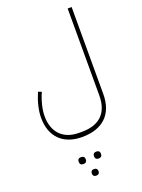

<svg xmlns="http://www.w3.org/2000/svg" viewBox="-228 -838 1110 1496"><g transform="rotate(-20 326.5 -90.0)"><path d="M359 441H365C380 441 391 432 391 412C391 393 380 384 365 384H359C344 384 333 393 333 412C333 432 344 441 359 441ZM296 560H302C316 560 327 551 327 533C327 515 316 506 302 506H296C281 506 271 515 271 533C271 551 281 560 296 560ZM233 441H238C254 441 265 432 265 412C265 393 254 384 238 384H233C217 384 206 393 206 412C206 432 217 441 233 441ZM299 240C470 240 567 148 567 -18V-740H534V-18C534 125 456 201 312 201H286C156 201 78 122 78 -12C78 -67 94 -134 123 -199L95 -210C66 -143 48 -72 48 -10C48 147 141 240 299 240Z"/></g></svg>

Font: IBM Plex Arabic ExtraLight
Style: Regular
Weight: 200
Designer: Mike Abbink, Paul van der Laan, Pieter van Rosmalen, Wael Morcos, Khajak Apelian
Foundry: Bold Monday
Version: Version 1.0